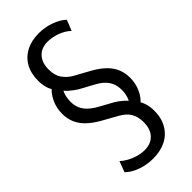

<svg xmlns="http://www.w3.org/2000/svg" viewBox="-280 -773 1022 1022"><g transform="rotate(-45 231.0 -262.5)"><path d="M210 189Q163 189 120 173.5Q77 158 51 132L74 71Q91 87 113.5 99Q136 111 161 118Q186 125 211 125Q258 125 285 96Q312 67 312 15Q312 -25 295.5 -53Q279 -81 243 -101L152 -152Q116 -173 90 -197.5Q64 -222 50 -253Q36 -284 36 -322Q36 -366 54 -404.5Q72 -443 104 -468L98 -445Q84 -460 77 -484.5Q70 -509 70 -537Q70 -592 92 -631.5Q114 -671 155 -692.5Q196 -714 251 -714Q297 -714 339 -699Q381 -684 408 -659L384 -599Q358 -623 322.5 -636Q287 -649 252 -649Q206 -649 179 -620Q152 -591 152 -540Q152 -496 171 -468.5Q190 -441 221 -423L312 -373Q352 -350 378 -324Q404 -298 416 -268Q428 -238 428 -202Q428 -159 410.5 -121Q393 -83 360 -57L367 -80Q380 -66 387.5 -41Q395 -16 395 13Q395 67 372 107Q349 147 308 168Q267 189 210 189ZM113 -337Q113 -309 122 -287.5Q131 -266 149.5 -248Q168 -230 196 -214L274 -171Q298 -157 318.5 -138.5Q339 -120 350 -100L322 -99Q337 -118 344 -140.5Q351 -163 351 -188Q351 -214 343 -235.5Q335 -257 317 -275.5Q299 -294 269 -310L190 -353Q166 -368 146 -386Q126 -404 115 -424L142 -425Q127 -408 120 -385Q113 -362 113 -337Z"/></g></svg>

Font: Nunito Sans 10pt Condensed Medium
Style: Regular
Weight: 500
Width: 3
Designer: Vernon Adams
Foundry: Vernon Adams
Version: Version 3.101;gftools[0.9.27]